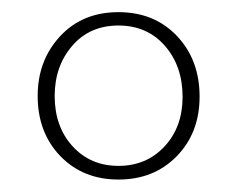

<svg xmlns="http://www.w3.org/2000/svg" viewBox="-20 -730 390 316"><path d="M175 -710Q234 -710 271.2 -670.8Q308.5 -631.5 308.5 -571Q308.5 -511.5 271 -473Q233.5 -434.5 175 -434.5Q116.5 -434.5 79.2 -473.2Q42 -512 42 -572Q42 -630.5 78.8 -670.2Q115.5 -710 175 -710ZM175 -688Q127.5 -688 98.8 -654.5Q70 -621 70 -572Q70 -521.5 99.5 -489.2Q129 -457 175 -457Q221 -457 250.8 -489Q280.5 -521 280.5 -570.5Q280.5 -621.5 251.2 -654.8Q222 -688 175 -688Z"/></svg>

Font: Fraunces 72pt Soft Thin
Style: Regular
Weight: 100
Version: Version 1.000;[b76b70a41]